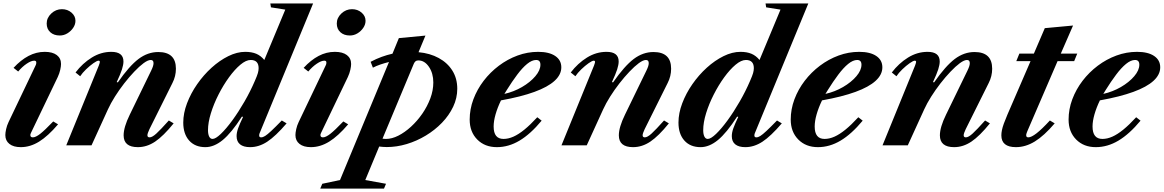

<svg xmlns="http://www.w3.org/2000/svg" viewBox="-20 -831 6655 1098"><path d="M99 10.5Q57 10.5 33.8 -8Q10.5 -26.5 10.5 -58.5Q10.5 -72 15 -92.5Q19.5 -113 29 -133L183 -455.5Q186.5 -462.5 187 -466.8Q187.5 -471 187.5 -474Q187.5 -484 175.5 -484Q158.5 -484 132.8 -466.8Q107 -449.5 84 -422L57.5 -443Q99 -488 143.2 -511.2Q187.5 -534.5 236 -534.5Q280.5 -534.5 304.8 -516Q329 -497.5 329 -465Q329 -452 324.5 -431.8Q320 -411.5 310.5 -391L158 -73Q154.5 -66.5 154 -63.5Q153.5 -60.5 153.5 -58Q153.5 -45.5 168 -45.5Q184 -45.5 209.8 -65.5Q235.5 -85.5 284.5 -136.5L312 -120Q254.5 -52.5 203.5 -21Q152.5 10.5 99 10.5ZM322 -628Q288 -628 267.5 -646.8Q247 -665.5 247 -696.5Q247 -729 273.2 -753.8Q299.5 -778.5 334 -778.5Q366 -778.5 388.8 -759Q411.5 -739.5 411.5 -712Q411.5 -691 398.5 -671.8Q385.5 -652.5 365.2 -640.2Q345 -628 322 -628Z M768.5 10.5Q687 10.5 687 -57Q687 -103.5 722 -175L844.5 -427Q851.5 -441.5 854.8 -451.8Q858 -462 858 -470Q858 -488 842 -488Q826 -488 801.2 -469.8Q776.5 -451.5 747.8 -421.2Q719 -391 690.2 -354Q661.5 -317 637.2 -278.5Q613 -240 597.5 -206L503.5 0H359L545 -456Q551 -472.5 551 -476.5Q551 -484 543.5 -484Q534.5 -484 514 -469.5Q493.5 -455 472.2 -434.5Q451 -414 438.5 -395L412 -416.5Q452 -469 504.8 -501.8Q557.5 -534.5 616.5 -534.5Q686 -534.5 686 -479.5Q686 -461 677.5 -434.2Q669 -407.5 647.5 -361.5L654 -360Q719.5 -454 772.2 -493.8Q825 -533.5 885 -533.5Q986 -533.5 986 -438Q986 -395 966 -356L834.5 -92Q829.5 -81 826.2 -72Q823 -63 823 -57.5Q823 -45.5 835.5 -45.5Q850.5 -45.5 874.5 -67.5Q898.5 -89.5 945.5 -142L973 -125.5Q914.5 -53 867.2 -21.2Q820 10.5 768.5 10.5Z M1154.5 10.5Q1095.5 10.5 1061.8 -27.2Q1028 -65 1028 -130Q1028 -183.5 1049.5 -240.2Q1071 -297 1107.5 -349.5Q1144 -402 1190 -443.8Q1236 -485.5 1285.8 -510Q1335.5 -534.5 1382.5 -534.5Q1419.5 -534.5 1445.5 -523.5Q1471.5 -512.5 1491.5 -488L1611.5 -776L1529.5 -789L1526 -811H1770.5L1464 -67.5Q1460.5 -57.5 1462.8 -51.5Q1465 -45.5 1473.5 -45.5Q1483.5 -45.5 1496.2 -53.5Q1509 -61.5 1531.2 -82.2Q1553.5 -103 1591.5 -142L1619 -125.5Q1555.5 -51.5 1508 -20.5Q1460.5 10.5 1410.5 10.5Q1372.5 10.5 1352.8 -5.5Q1333 -21.5 1333 -52.5Q1333 -73 1342 -98Q1351 -123 1370 -162.5L1363.5 -164Q1303 -70.5 1253.5 -30Q1204 10.5 1154.5 10.5ZM1195.5 -36.5Q1213 -36.5 1243.2 -65.5Q1273.5 -94.5 1308.8 -142.8Q1344 -191 1378 -250Q1412 -309 1437.5 -368.5Q1450.5 -398 1454.8 -413.2Q1459 -428.5 1459 -441Q1459 -488 1413.5 -488Q1387 -488 1354.5 -460.8Q1322 -433.5 1289.5 -388.8Q1257 -344 1229.8 -290.5Q1202.5 -237 1186 -183.5Q1169.5 -130 1169.5 -86.5Q1169.5 -63.5 1176.2 -50Q1183 -36.5 1195.5 -36.5Z M1758 10.5Q1716 10.5 1692.8 -8Q1669.5 -26.5 1669.5 -58.5Q1669.5 -72 1674 -92.5Q1678.5 -113 1688 -133L1842 -455.5Q1845.5 -462.5 1846 -466.8Q1846.5 -471 1846.5 -474Q1846.5 -484 1834.5 -484Q1817.5 -484 1791.8 -466.8Q1766 -449.5 1743 -422L1716.5 -443Q1758 -488 1802.2 -511.2Q1846.5 -534.5 1895 -534.5Q1939.5 -534.5 1963.8 -516Q1988 -497.5 1988 -465Q1988 -452 1983.5 -431.8Q1979 -411.5 1969.5 -391L1817 -73Q1813.5 -66.5 1813 -63.5Q1812.5 -60.5 1812.5 -58Q1812.5 -45.5 1827 -45.5Q1843 -45.5 1868.8 -65.5Q1894.5 -85.5 1943.5 -136.5L1971 -120Q1913.5 -52.5 1862.5 -21Q1811.5 10.5 1758 10.5ZM1981 -628Q1947 -628 1926.5 -646.8Q1906 -665.5 1906 -696.5Q1906 -729 1932.2 -753.8Q1958.5 -778.5 1993 -778.5Q2025 -778.5 2047.8 -759Q2070.5 -739.5 2070.5 -712Q2070.5 -691 2057.5 -671.8Q2044.5 -652.5 2024.2 -640.2Q2004 -628 1981 -628Z M1811.5 247.5 1823 220 1924.5 198.5 2204.5 -476.5Q2178.5 -470 2155 -462Q2131.5 -454 2112.5 -444L2099.5 -477.5Q2131.5 -494.5 2162.5 -505.8Q2193.5 -517 2224.5 -524L2261 -613L2413 -627.5L2373.5 -532.5Q2439 -526.5 2489 -499.2Q2539 -472 2567 -427.2Q2595 -382.5 2595 -323.5Q2595 -270 2571.5 -220.5Q2548 -171 2507.5 -129Q2467 -87 2415.2 -55.8Q2363.5 -24.5 2306 -7.2Q2248.5 10 2192 10Q2180 10 2168.8 9Q2157.5 8 2148.5 7L2069 198.5L2187.5 220L2176 247.5ZM2187.5 -36.5Q2221 -36.5 2258 -55.2Q2295 -74 2330.5 -106.5Q2366 -139 2394.8 -180.5Q2423.5 -222 2440.8 -268Q2458 -314 2458 -359.5Q2458 -412 2433 -448.8Q2408 -485.5 2372.5 -485.5Q2362 -485.5 2356.2 -480.5Q2350.5 -475.5 2346.5 -466.5L2167.5 -38Q2172 -37.5 2177.2 -37Q2182.5 -36.5 2187.5 -36.5Z M2821.5 10.5Q2752.5 10.5 2709.2 -33.2Q2666 -77 2666 -147Q2666 -206.5 2687.2 -263.2Q2708.5 -320 2746 -369Q2783.5 -418 2833 -455.2Q2882.5 -492.5 2939.8 -513.5Q2997 -534.5 3057.5 -534.5Q3120 -534.5 3155 -511Q3190 -487.5 3190 -446Q3190 -404 3151.5 -368.8Q3113 -333.5 3036.2 -305.5Q2959.5 -277.5 2845 -257Q2825 -215.5 2814 -177Q2803 -138.5 2803 -107.5Q2803 -36.5 2859.5 -36.5Q2887 -36.5 2916.2 -49.5Q2945.5 -62.5 2979 -89.8Q3012.5 -117 3052.5 -160.5L3077.5 -141Q3013.5 -64 2951 -26.8Q2888.5 10.5 2821.5 10.5ZM2864.5 -294Q2918 -306 2965 -333.2Q3012 -360.5 3041.2 -394.8Q3070.5 -429 3070.5 -461Q3070.5 -488 3046 -488Q3022 -488 2994.5 -465.5Q2967 -443 2937.8 -404Q2908.5 -365 2878 -316Z M3600.5 10.5Q3519 10.5 3519 -57Q3519 -103.5 3554 -175L3676.5 -427Q3683.5 -441.5 3686.8 -451.8Q3690 -462 3690 -470Q3690 -488 3674 -488Q3658 -488 3633.2 -469.8Q3608.5 -451.5 3579.8 -421.2Q3551 -391 3522.2 -354Q3493.5 -317 3469.2 -278.5Q3445 -240 3429.5 -206L3335.5 0H3191L3377 -456Q3383 -472.5 3383 -476.5Q3383 -484 3375.5 -484Q3366.5 -484 3346 -469.5Q3325.5 -455 3304.2 -434.5Q3283 -414 3270.5 -395L3244 -416.5Q3284 -469 3336.8 -501.8Q3389.5 -534.5 3448.5 -534.5Q3518 -534.5 3518 -479.5Q3518 -461 3509.5 -434.2Q3501 -407.5 3479.5 -361.5L3486 -360Q3551.5 -454 3604.2 -493.8Q3657 -533.5 3717 -533.5Q3818 -533.5 3818 -438Q3818 -395 3798 -356L3666.5 -92Q3661.5 -81 3658.2 -72Q3655 -63 3655 -57.5Q3655 -45.5 3667.5 -45.5Q3682.5 -45.5 3706.5 -67.5Q3730.5 -89.5 3777.5 -142L3805 -125.5Q3746.5 -53 3699.2 -21.2Q3652 10.5 3600.5 10.5Z M3986.5 10.5Q3927.5 10.5 3893.8 -27.2Q3860 -65 3860 -130Q3860 -183.5 3881.5 -240.2Q3903 -297 3939.5 -349.5Q3976 -402 4022 -443.8Q4068 -485.5 4117.8 -510Q4167.5 -534.5 4214.5 -534.5Q4251.5 -534.5 4277.5 -523.5Q4303.5 -512.5 4323.5 -488L4443.5 -776L4361.5 -789L4358 -811H4602.5L4296 -67.5Q4292.5 -57.5 4294.8 -51.5Q4297 -45.5 4305.5 -45.5Q4315.5 -45.5 4328.2 -53.5Q4341 -61.5 4363.2 -82.2Q4385.5 -103 4423.5 -142L4451 -125.5Q4387.5 -51.5 4340 -20.5Q4292.5 10.5 4242.5 10.5Q4204.5 10.5 4184.8 -5.5Q4165 -21.5 4165 -52.5Q4165 -73 4174 -98Q4183 -123 4202 -162.5L4195.5 -164Q4135 -70.5 4085.5 -30Q4036 10.5 3986.5 10.5ZM4027.5 -36.5Q4045 -36.5 4075.2 -65.5Q4105.5 -94.5 4140.8 -142.8Q4176 -191 4210 -250Q4244 -309 4269.5 -368.5Q4282.5 -398 4286.8 -413.2Q4291 -428.5 4291 -441Q4291 -488 4245.5 -488Q4219 -488 4186.5 -460.8Q4154 -433.5 4121.5 -388.8Q4089 -344 4061.8 -290.5Q4034.5 -237 4018 -183.5Q4001.5 -130 4001.5 -86.5Q4001.5 -63.5 4008.2 -50Q4015 -36.5 4027.5 -36.5Z M4657.5 10.5Q4588.5 10.5 4545.2 -33.2Q4502 -77 4502 -147Q4502 -206.5 4523.2 -263.2Q4544.5 -320 4582 -369Q4619.5 -418 4669 -455.2Q4718.5 -492.5 4775.8 -513.5Q4833 -534.5 4893.5 -534.5Q4956 -534.5 4991 -511Q5026 -487.5 5026 -446Q5026 -404 4987.5 -368.8Q4949 -333.5 4872.2 -305.5Q4795.5 -277.5 4681 -257Q4661 -215.5 4650 -177Q4639 -138.5 4639 -107.5Q4639 -36.5 4695.5 -36.5Q4723 -36.5 4752.2 -49.5Q4781.5 -62.5 4815 -89.8Q4848.5 -117 4888.5 -160.5L4913.5 -141Q4849.5 -64 4787 -26.8Q4724.5 10.5 4657.5 10.5ZM4700.5 -294Q4754 -306 4801 -333.2Q4848 -360.5 4877.2 -394.8Q4906.5 -429 4906.5 -461Q4906.5 -488 4882 -488Q4858 -488 4830.5 -465.5Q4803 -443 4773.8 -404Q4744.5 -365 4714 -316Z M5436.5 10.5Q5355 10.5 5355 -57Q5355 -103.5 5390 -175L5512.5 -427Q5519.5 -441.5 5522.8 -451.8Q5526 -462 5526 -470Q5526 -488 5510 -488Q5494 -488 5469.2 -469.8Q5444.5 -451.5 5415.8 -421.2Q5387 -391 5358.2 -354Q5329.5 -317 5305.2 -278.5Q5281 -240 5265.5 -206L5171.5 0H5027L5213 -456Q5219 -472.5 5219 -476.5Q5219 -484 5211.5 -484Q5202.5 -484 5182 -469.5Q5161.5 -455 5140.2 -434.5Q5119 -414 5106.5 -395L5080 -416.5Q5120 -469 5172.8 -501.8Q5225.5 -534.5 5284.5 -534.5Q5354 -534.5 5354 -479.5Q5354 -461 5345.5 -434.2Q5337 -407.5 5315.5 -361.5L5322 -360Q5387.5 -454 5440.2 -493.8Q5493 -533.5 5553 -533.5Q5654 -533.5 5654 -438Q5654 -395 5634 -356L5502.5 -92Q5497.5 -81 5494.2 -72Q5491 -63 5491 -57.5Q5491 -45.5 5503.5 -45.5Q5518.5 -45.5 5542.5 -67.5Q5566.5 -89.5 5613.5 -142L5641 -125.5Q5582.5 -53 5535.2 -21.2Q5488 10.5 5436.5 10.5Z M5790 10.5Q5706.5 10.5 5706.5 -57Q5706.5 -70.5 5709.8 -86.8Q5713 -103 5720.8 -124.5Q5728.5 -146 5741 -175L5873.5 -481.5H5792L5809.5 -524.5H5892.5L5955 -670L6116.5 -685L6046.5 -524.5H6140.5L6123 -481.5H6028L5860 -92Q5856.5 -84 5854.2 -78.5Q5852 -73 5850.8 -69.2Q5849.5 -65.5 5849 -62.8Q5848.5 -60 5848.5 -57.5Q5848.5 -45.5 5860.5 -45.5Q5878 -45.5 5908 -68.8Q5938 -92 5984 -142L6011.5 -125.5Q5951 -54.5 5898 -22Q5845 10.5 5790 10.5Z M6246.5 10.5Q6177.5 10.5 6134.2 -33.2Q6091 -77 6091 -147Q6091 -206.5 6112.2 -263.2Q6133.5 -320 6171 -369Q6208.5 -418 6258 -455.2Q6307.5 -492.5 6364.8 -513.5Q6422 -534.5 6482.5 -534.5Q6545 -534.5 6580 -511Q6615 -487.5 6615 -446Q6615 -404 6576.5 -368.8Q6538 -333.5 6461.2 -305.5Q6384.5 -277.5 6270 -257Q6250 -215.5 6239 -177Q6228 -138.5 6228 -107.5Q6228 -36.5 6284.5 -36.5Q6312 -36.5 6341.2 -49.5Q6370.5 -62.5 6404 -89.8Q6437.5 -117 6477.5 -160.5L6502.5 -141Q6438.5 -64 6376 -26.8Q6313.5 10.5 6246.5 10.5ZM6289.5 -294Q6343 -306 6390 -333.2Q6437 -360.5 6466.2 -394.8Q6495.5 -429 6495.5 -461Q6495.5 -488 6471 -488Q6447 -488 6419.5 -465.5Q6392 -443 6362.8 -404Q6333.5 -365 6303 -316Z"/></svg>

Font: Libre Caslon Text
Style: Italic
Weight: 400
Italic angle: -22.583°
Designer: Pablo Impallari, Rodrigo Fuenzalida, Katja Schimmel
Foundry: Pablo Impallari, Rodrigo Fuenzalida
Version: Version 2.000